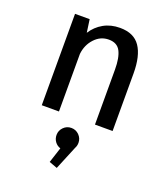

<svg xmlns="http://www.w3.org/2000/svg" viewBox="-143 -611 856 987"><g transform="rotate(20 285.0 -118.0)"><path d="M101 0V-500H181L191 -429Q215.5 -467.5 254.5 -489.5Q293.5 -511.5 344 -511.5Q420 -511.5 454.2 -461.2Q488.5 -411 488.5 -314.5V0H392V-301Q392 -366 374 -400.5Q356 -435 310.5 -435Q265 -435 232.8 -400.2Q200.5 -365.5 195 -315V0ZM344.5 117Q344.5 134 337 147L283.5 276.5L239 260L266.5 175.5Q248 170 236.2 154Q224.5 138 224.5 117Q224.5 93 242 75.2Q259.5 57.5 284.5 57.5Q309.5 57.5 327 75.2Q344.5 93 344.5 117Z"/></g></svg>

Font: League Mono Narrow
Style: Regular
Weight: 400
Width: 3
Designer: Tyler Finck
Foundry: The League of Moveable Type / Tyler Finck
Version: Version 2.210